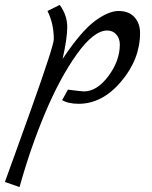

<svg xmlns="http://www.w3.org/2000/svg" viewBox="-88 -426 623 788"><path d="M-67.9 320.8Q-65.9 314.9 -30.5 217.5Q4.9 120.1 39.1 23.9Q133.3 -240.2 132.8 -265.1Q132.8 -329.1 106.9 -380.9L157.2 -405.8Q188 -362.8 188 -315.4Q188 -268.1 168.9 -184.1Q245.1 -297.9 301 -339.4Q356.9 -380.9 398.9 -380.9Q440.9 -380.9 463.9 -355.5Q486.8 -330.1 486.8 -291Q486.8 -183.1 409.4 -91.6Q332 0 234.9 0Q191.9 0 167 -15.1L190.9 -58.1Q244.1 -51.3 255.9 -50.8Q310.1 -50.8 356.9 -113.8Q403.8 -176.8 403.8 -243.2Q403.8 -268.1 389.4 -284.4Q375 -300.8 352.1 -300.8Q296.9 -300.8 227.5 -203.9Q158.2 -106.9 97.7 36.6Q37.1 180.2 -7.8 341.8Z"/></svg>

Font: Marck Script
Style: Regular
Weight: 400
Designer: Denis Masharov, Marck Fogel
Foundry: Denis Masharov
Version: Version 1.002